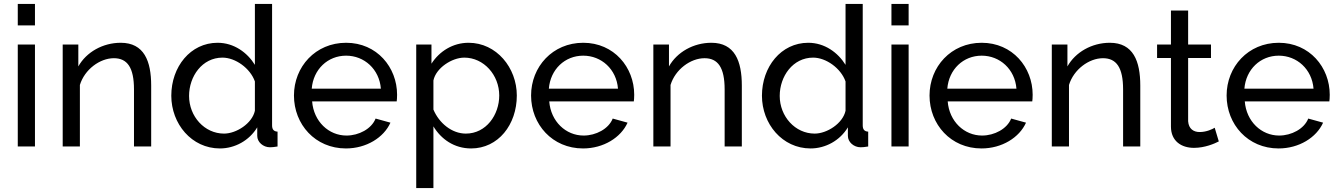

<svg xmlns="http://www.w3.org/2000/svg" viewBox="-20 -750 6855 983"><path d="M159 0V-522H71V0ZM159 -620V-730H71V-620Z M754 -312C754 -437 718 -531 598 -531C506 -531 422 -483 381 -410V-522H301V0H389V-315C413 -394 491 -452 563 -452C632 -452 666 -404 666 -292V0H754Z M1106 10C1182 10 1256 -30 1297 -98V-54C1297 -23 1327 4 1362 4C1373 4 1382 3 1401 0V-76C1382 -77 1373 -87 1373 -108V-730H1285V-418C1246 -481 1178 -531 1094 -531C955 -531 857 -408 857 -260C857 -116 961 10 1106 10ZM1127 -66C1027 -66 948 -154 948 -259C948 -359 1015 -455 1119 -455C1185 -455 1261 -401 1285 -333V-183C1271 -118 1190 -66 1127 -66Z M1751 10C1856 10 1945 -46 1979 -122L1903 -143C1882 -90 1817 -56 1754 -56C1663 -56 1586 -128 1578 -231H2011C2012 -238 2013 -250 2013 -265C2013 -405 1910 -531 1752 -531C1595 -531 1485 -408 1485 -261C1485 -113 1594 10 1751 10ZM1576 -296C1584 -395 1658 -465 1752 -465C1845 -465 1922 -396 1930 -296Z M2392 10C2531 10 2626 -112 2626 -261C2626 -403 2522 -531 2379 -531C2299 -531 2230 -488 2189 -424V-522H2111V213H2199V-103C2238 -38 2305 10 2392 10ZM2365 -66C2293 -66 2228 -120 2199 -189V-338C2212 -402 2294 -455 2357 -455C2457 -455 2536 -366 2536 -261C2536 -162 2469 -66 2365 -66Z M2965 10C3070 10 3159 -46 3193 -122L3117 -143C3096 -90 3031 -56 2968 -56C2877 -56 2800 -128 2792 -231H3225C3226 -238 3227 -250 3227 -265C3227 -405 3124 -531 2966 -531C2809 -531 2699 -408 2699 -261C2699 -113 2808 10 2965 10ZM2790 -296C2798 -395 2872 -465 2966 -465C3059 -465 3136 -396 3144 -296Z M3778 -312C3778 -437 3742 -531 3622 -531C3530 -531 3446 -483 3405 -410V-522H3325V0H3413V-315C3437 -394 3515 -452 3587 -452C3656 -452 3690 -404 3690 -292V0H3778Z M4130 10C4206 10 4280 -30 4321 -98V-54C4321 -23 4351 4 4386 4C4397 4 4406 3 4425 0V-76C4406 -77 4397 -87 4397 -108V-730H4309V-418C4270 -481 4202 -531 4118 -531C3979 -531 3881 -408 3881 -260C3881 -116 3985 10 4130 10ZM4151 -66C4051 -66 3972 -154 3972 -259C3972 -359 4039 -455 4143 -455C4209 -455 4285 -401 4309 -333V-183C4295 -118 4214 -66 4151 -66Z M4632 0V-522H4544V0ZM4632 -620V-730H4544V-620Z M5005 10C5110 10 5199 -46 5233 -122L5157 -143C5136 -90 5071 -56 5008 -56C4917 -56 4840 -128 4832 -231H5265C5266 -238 5267 -250 5267 -265C5267 -405 5164 -531 5006 -531C4849 -531 4739 -408 4739 -261C4739 -113 4848 10 5005 10ZM4830 -296C4838 -395 4912 -465 5006 -465C5099 -465 5176 -396 5184 -296Z M5818 -312C5818 -437 5782 -531 5662 -531C5570 -531 5486 -483 5445 -410V-522H5365V0H5453V-315C5477 -394 5555 -452 5627 -452C5696 -452 5730 -404 5730 -292V0H5818Z M6199 -96C6188 -89 6157 -74 6122 -74C6091 -74 6066 -90 6063 -129V-453H6180V-522H6063V-696H5975V-522H5904V-453H5975V-102C5975 -27 6029 7 6093 7C6149 7 6199 -15 6220 -26Z M6526 10C6631 10 6720 -46 6754 -122L6678 -143C6657 -90 6592 -56 6529 -56C6438 -56 6361 -128 6353 -231H6786C6787 -238 6788 -250 6788 -265C6788 -405 6685 -531 6527 -531C6370 -531 6260 -408 6260 -261C6260 -113 6369 10 6526 10ZM6351 -296C6359 -395 6433 -465 6527 -465C6620 -465 6697 -396 6705 -296Z"/></svg>

Font: Raleway Med
Style: Regular
Weight: 500
Designer: Matt McInerney, Pablo Impallari, Rodrigo Fuenzalida
Foundry: Matt McInerney, Pablo Impallari, Rodrigo Fuenzalida
Version: Version 3.00 July 28, 2015